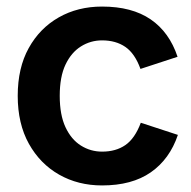

<svg xmlns="http://www.w3.org/2000/svg" viewBox="-20 -553 581 585"><path d="M291 12Q218 12 160 -21Q102 -54 68 -115Q34 -176 34 -261Q34 -346 67.5 -406.5Q101 -467 159 -500Q217 -533 291 -533Q382 -533 439 -494Q496 -455 521 -380L408 -343Q391 -390 362 -410Q333 -430 291 -430Q256 -430 226.5 -411.5Q197 -393 179.5 -356Q162 -319 162 -261Q162 -203 179.5 -165.5Q197 -128 226.5 -109.5Q256 -91 291 -91Q333 -91 362 -111Q391 -131 409 -179L522 -142Q497 -68 439.5 -28Q382 12 291 12Z"/></svg>

Font: TikTok Sans 24pt SemiBold
Style: Regular
Weight: 600
Version: Version 4.000